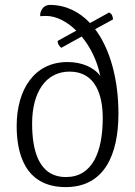

<svg xmlns="http://www.w3.org/2000/svg" viewBox="-20 -750 551 783"><path d="M368 -631 441 -671C440 -684 436 -694 425 -699L347 -656C304 -702 248 -730 183 -730C156 -730 142 -704 144 -684C147 -684 158 -685 168 -685C208 -685 253 -663 291 -625L215 -583C215 -572 220 -563 230 -555L313 -601C348 -559 376 -504 389 -440C362 -477 312 -497 255 -497C121 -497 48 -386 48 -236C48 -134 76 13 248 13C405 13 463 -118 463 -287C463 -424 430 -549 368 -631ZM249 -28C135 -28 111 -142 111 -246C111 -373 166 -458 264 -458C372 -458 399 -358 399 -269C399 -129 356 -28 249 -28Z"/></svg>

Font: Arima Koshi Light
Style: Regular
Weight: 300
Designer: Joana Correia and Natanael Gama
Foundry: NDISCOVER
Version: Version 1.019;PS 001.019;hotconv 1.0.88;makeotf.lib2.5.64775